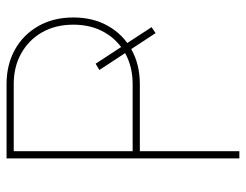

<svg xmlns="http://www.w3.org/2000/svg" viewBox="-104 -664 768 600"><g transform="rotate(-90 280.0 -364.0)"><path d="M380.9 -449.2 495.1 -274.4 476.6 -261.7 361.3 -437.5ZM85 0V-727.5H317.4Q377.9 -727.5 424.8 -701.4Q471.7 -675.3 498.5 -628.2Q525.4 -581.1 525.4 -518.6Q525.4 -457 498.8 -410.2Q472.2 -363.3 425.3 -337.2Q378.4 -311 317.4 -311H96.7V-333.5H317.4Q371.6 -333.5 413.3 -356.7Q455.1 -379.9 479 -421.6Q502.9 -463.4 502.9 -518.6Q502.9 -574.7 479 -616.5Q455.1 -658.2 413.3 -681.6Q371.6 -705.1 317.4 -705.1H107.4V0Z"/></g></svg>

Font: Inter 28pt Thin
Style: Regular
Weight: 250
Designer: Rasmus Andersson
Foundry: rsms
Version: Version 4.001;git-66647c0bb